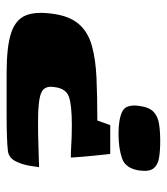

<svg xmlns="http://www.w3.org/2000/svg" viewBox="18 -518 504 580"><g transform="rotate(-90 270.0 -228.0)"><path d="M182 -147H95Q95 -147 93 -164Q91 -181 89 -204Q87 -227 85.5 -245Q84 -263 84 -266Q101 -266 116.5 -265Q132 -264 148 -263.5Q164 -263 183 -263Q243 -263 268 -272Q293 -281 297 -316Q302 -346 279.5 -355.5Q257 -365 197 -365H163Q157 -365 141 -364.5Q125 -364 106 -363.5Q87 -363 72.5 -362.5Q58 -362 55 -362Q56 -370 59.5 -391.5Q63 -413 73 -433Q83 -453 103 -456Q119 -458 147.5 -459Q176 -460 204 -460Q227 -460 249.5 -460Q272 -460 294.5 -460Q317 -460 339 -460Q419 -460 460 -446.5Q501 -433 513.5 -402Q526 -371 518 -318Q511 -269 487 -241.5Q463 -214 422 -202.5Q381 -191 324.5 -188.5Q268 -186 196 -186ZM45 -59Q51 -101 82 -111.5Q113 -122 156 -122Q199 -122 222.5 -111Q246 -100 240 -59Q236 -29 222 -16Q208 -3 185.5 0.5Q163 4 134 4Q105 4 83.5 0.5Q62 -3 51.5 -16Q41 -29 45 -59Z"/></g></svg>

Font: Genos Black
Style: Italic
Weight: 900
Italic angle: -8°
Version: Version 1.010